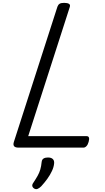

<svg xmlns="http://www.w3.org/2000/svg" viewBox="-20 -1031 732 1341"><path d="M109 0Q64 0 77 -40L381 -984Q386 -998 396 -1004.5Q406 -1011 428 -1011Q451 -1011 462 -1004Q473 -997 467 -981L177 -80H586Q597 -80 601 -70.5Q605 -61 599 -40Q594 -21 584 -10.5Q574 0 563 0ZM219 286Q207 278 205.5 267.5Q204 257 213 245Q231 218 243 196.5Q255 175 261.5 152.5Q268 130 271 100Q273 83 284.5 76Q296 69 315 69Q338 69 349 80Q360 91 358 110Q356 135 343 163Q330 191 310.5 218Q291 245 268 270Q255 283 243 288Q231 293 219 286Z"/></svg>

Font: Playwrite CA
Style: Regular
Weight: 400
Designer: Veronika Burian, José Scaglione
Foundry: TypeTogether
Version: Version 1.002